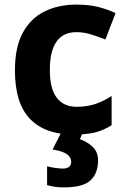

<svg xmlns="http://www.w3.org/2000/svg" viewBox="-20 -576 554 836"><path d="M300 10Q178 10 111.5 -57.5Q45 -125 45 -270Q45 -370 79 -433Q113 -496 173.5 -526Q234 -556 313 -556Q369 -556 410.5 -545Q452 -534 483 -519L439 -404Q404 -418 373.5 -427Q343 -436 313 -436Q197 -436 197 -271Q197 -189 227.5 -150Q258 -111 313 -111Q360 -111 396 -123.5Q432 -136 466 -158V-31Q432 -9 394.5 0.5Q357 10 300 10ZM407 122Q407 178 374.5 209Q342 240 256 240Q234 240 216.5 237Q199 234 185 230V148Q199 152 219.5 155Q240 158 255 158Q269 158 279.5 151.5Q290 145 290 128Q290 110 272 96Q254 82 209 75L247 0H341L328 30Q358 40 382.5 62.5Q407 85 407 122Z"/></svg>

Font: Noto Sans Sinhala UI
Style: Bold
Weight: 700
Designer: Jelle Bosma - Monotype Design Team
Foundry: Monotype Imaging Inc.
Version: Version 2.006; ttfautohint (v1.8.4.7-5d5b)